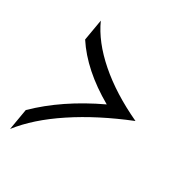

<svg xmlns="http://www.w3.org/2000/svg" viewBox="-144 -708 798 833"><g transform="rotate(30 255.0 -292.0)"><path d="M37 -95Q153 -209 329 -292Q180 -377 107 -489L125 -594Q163 -509 252.5 -431Q342 -353 473 -292Q319 -230 202 -152.5Q85 -75 19 10Z"/></g></svg>

Font: KoHo SemiBold
Style: Italic
Weight: 600
Italic angle: -10°
Version: Version 1.000; ttfautohint (v1.6)